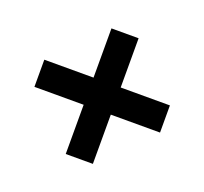

<svg xmlns="http://www.w3.org/2000/svg" viewBox="-93 -600 751 707"><g transform="rotate(20 283.0 -246.0)"><path d="M230 0H336.4V-192.9H529.3V-299.3H336.4V-492.2H230V-299.3H37.1V-192.9H230Z"/></g></svg>

Font: Now Black
Style: Regular
Weight: 400
Designer: Alfredo Marco Pradil
Foundry: Alfredo Marco Pradil
Version: Version 1.200;hotconv 1.0.109;makeotfexe 2.5.65596